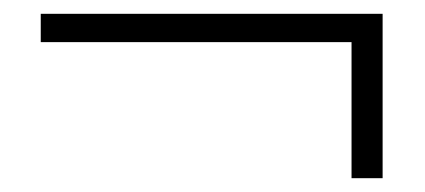

<svg xmlns="http://www.w3.org/2000/svg" viewBox="-20 -440 615 278"><path d="M39 -379V-420H534V-182H489V-379Z"/></svg>

Font: Early Summer Mincho Light
Style: Regular
Weight: 300
Designer: GuiWonder
Version: Version 1.002